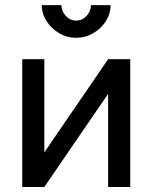

<svg xmlns="http://www.w3.org/2000/svg" viewBox="-20 -743 606 763"><path d="M409.7 -507.8H497.6V0H409.7V-370.1L156.2 0H68.4V-507.8H156.2V-137.7ZM282.7 -592.8Q319.3 -592.8 350.6 -611.1Q381.8 -629.4 400.6 -658.9Q419.4 -688.5 419.4 -722.7H341.3Q341.3 -698.7 324.2 -679.9Q307.1 -661.1 282.7 -661.1Q258.8 -661.1 241.5 -679.9Q224.1 -698.7 224.1 -722.7H146Q146 -688.5 165 -658.9Q184.1 -629.4 215.1 -611.1Q246.1 -592.8 282.7 -592.8Z"/></svg>

Font: Giphurs
Style: Regular
Weight: 400
Version: Version 2.010